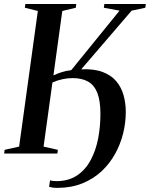

<svg xmlns="http://www.w3.org/2000/svg" viewBox="-32 -763 744 954"><path d="M255 170.5Q239.5 170.5 230.2 169.2Q221 168 212 165.5L216.5 133Q224 135.5 234.2 136.2Q244.5 137 254 137Q312.5 135.5 353.2 107.2Q394 79 419.2 31.2Q444.5 -16.5 455.8 -75.5Q467 -134.5 467 -197Q467 -262 451.8 -301Q436.5 -340 405.8 -357.5Q375 -375 328.5 -375Q304.5 -375 278.5 -369.5Q252.5 -364 228.5 -353L184.5 -34.5L255.5 -18.5L253 0H-11.5L-9 -18.5L63 -34.5L156 -708.5L91.5 -724.5L94 -743H347L344.5 -724.5L277.5 -708.5L233.5 -388.5Q253 -397.5 273.8 -404.2Q294.5 -411 322 -414.5L562 -710L484 -724.5L486.5 -743H692.5L690 -724.5L622 -710L371.5 -418.5Q435.5 -421.5 478.2 -405.2Q521 -389 546 -359Q571 -329 582 -289.8Q593 -250.5 593 -206.5Q593 -153.5 579.8 -100Q566.5 -46.5 539.8 1.8Q513 50 472.8 87.8Q432.5 125.5 378 147.8Q323.5 170 255 170.5Z"/></svg>

Font: Merriweather 144pt Medium
Style: Italic
Weight: 500
Italic angle: -7.8°
Version: Version 2.101